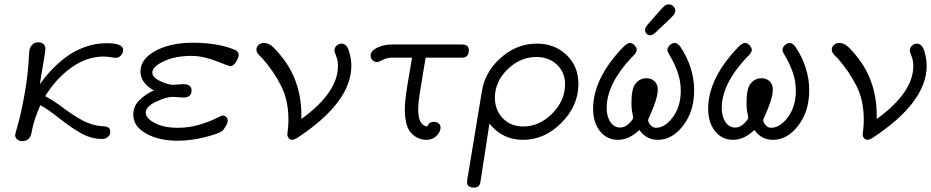

<svg xmlns="http://www.w3.org/2000/svg" viewBox="-20 -634 4248 876"><path d="M49 -18Q49 -21 63 -70.5Q77 -120 93 -209.5Q109 -299 113 -395Q114 -414 123 -425Q132 -436 139.5 -438.5Q147 -441 155 -441Q168 -441 177.5 -433.5Q187 -426 187 -412Q187 -398 176 -335.5Q165 -273 162 -250Q182 -279 209 -308.5Q236 -338 274.5 -368.5Q313 -399 363 -418Q413 -437 466 -437Q542 -437 542 -406Q542 -393 532 -381.5Q522 -370 507 -370Q503 -370 485.5 -373Q468 -376 453 -376Q376 -376 306 -326Q236 -276 186 -195Q219 -179 267.5 -142.5Q316 -106 358.5 -83.5Q401 -61 449 -58Q483 -58 483 -34Q483 -28 481 -21.5Q479 -15 470 -7.5Q461 0 445 0Q397 0 351 -25.5Q305 -51 251.5 -93.5Q198 -136 164 -154Q149 -120 139.5 -90.5Q130 -61 126.5 -42Q123 -23 122 -20Q112 10 81 10Q68 10 58.5 2Q49 -6 49 -18Z M588 -111Q588 -151 618 -179Q648 -207 681 -221V-222Q621 -256 621 -308Q621 -365 689.5 -402Q758 -439 859 -439Q973 -439 1048 -408Q1069 -401 1069 -382Q1069 -372 1057 -352Q1045 -332 1032 -332Q1026 -332 966 -355.5Q906 -379 853 -379Q780 -379 727.5 -354.5Q675 -330 675 -303Q675 -281 711 -264Q747 -247 770 -247Q776 -247 792 -248.5Q808 -250 816 -250Q854 -250 854 -221Q854 -189 817 -189Q809 -189 792 -190.5Q775 -192 768 -192Q739 -192 692 -170Q645 -148 645 -120Q645 -95 685.5 -73Q726 -51 792 -51Q843 -51 889.5 -65Q936 -79 963.5 -93Q991 -107 995 -107Q1005 -107 1012 -100.5Q1019 -94 1019 -83Q1019 -73 1009 -56.5Q999 -40 994 -36Q977 -24 914.5 -8Q852 8 790 8Q704 8 646 -25Q588 -58 588 -111Z M1150 -408Q1150 -421 1160.5 -429.5Q1171 -438 1184 -438Q1201 -438 1216.5 -427Q1232 -416 1263 -378Q1355 -265 1355 -108V-91Q1522 -212 1522 -333Q1522 -357 1514 -377.5Q1506 -398 1506 -403Q1506 -417 1516 -426Q1526 -435 1538 -435Q1562 -435 1572.5 -400Q1583 -365 1583 -334Q1583 -167 1335 -4Q1319 4 1315 4Q1304 4 1297.5 -3.5Q1291 -11 1291 -22Q1291 -24 1293.5 -43.5Q1296 -63 1296 -87Q1296 -175 1263.5 -240.5Q1231 -306 1177 -368Q1175 -370 1170 -374.5Q1165 -379 1163.5 -381Q1162 -383 1158.5 -387Q1155 -391 1153.5 -393.5Q1152 -396 1151 -400Q1150 -404 1150 -408Z M1671 -381Q1671 -401 1700 -416Q1729 -431 1769 -431H2088Q2119 -431 2119 -405Q2119 -371 2089 -371H1922Q1918 -345 1909 -293Q1900 -241 1894 -201Q1888 -161 1888 -135Q1888 -61 1930 -57Q1936 -78 1960 -78Q1973 -78 1981.5 -71Q1990 -64 1990 -52Q1990 -33 1972 -14.5Q1954 4 1926 4Q1886 4 1856.5 -26.5Q1827 -57 1827 -137Q1827 -165 1832.5 -204Q1838 -243 1847 -294Q1856 -345 1860 -371H1769Q1746 -371 1727 -361Q1708 -351 1700 -351Q1688 -351 1679.5 -359.5Q1671 -368 1671 -381Z M2111 197Q2111 189 2112 186L2176 -202Q2182 -240 2188 -257Q2212 -329 2279 -382Q2346 -435 2430 -435Q2510 -435 2564.5 -383.5Q2619 -332 2619 -251Q2619 -152 2542 -74Q2465 4 2365 4Q2273 4 2213 -70L2172 196Q2169 222 2142 222Q2111 222 2111 197ZM2238 -188Q2238 -132 2274 -94.5Q2310 -57 2367 -57Q2441 -57 2499.5 -116Q2558 -175 2558 -249Q2558 -305 2520.5 -339.5Q2483 -374 2428 -374Q2353 -374 2295.5 -317.5Q2238 -261 2238 -188Z M2686 -138Q2686 -276 2823 -419Q2842 -438 2854 -438Q2865 -438 2875 -427.5Q2885 -417 2885 -406Q2885 -401 2882 -395.5Q2879 -390 2876 -386.5Q2873 -383 2867.5 -377.5Q2862 -372 2860 -370Q2748 -250 2748 -141Q2748 -102 2765 -77Q2782 -52 2810 -52Q2831 -52 2850 -70.5Q2869 -89 2869 -98Q2869 -101 2867 -108.5Q2865 -116 2863 -130.5Q2861 -145 2861 -166Q2861 -230 2880 -253Q2900 -277 2929 -277Q2952 -277 2966.5 -263Q2981 -249 2981 -226Q2981 -202 2970 -169.5Q2959 -137 2948 -113Q2937 -89 2937 -87Q2937 -76 2948 -63.5Q2959 -51 2973 -51Q3014 -51 3050 -99.5Q3086 -148 3086 -220Q3086 -267 3070.5 -308Q3055 -349 3040 -373.5Q3025 -398 3025 -405Q3025 -418 3036 -428Q3047 -438 3058 -438Q3071 -438 3084 -421Q3147 -326 3147 -222Q3147 -126 3097 -61Q3047 4 2981 4Q2929 4 2897 -41Q2850 4 2800 4Q2749 4 2717.5 -35.5Q2686 -75 2686 -138ZM2923 -497Q2923 -508 2936 -523Q2950 -539 2971 -563Q3003 -600 3011.5 -607Q3020 -614 3031 -614Q3043 -614 3052 -605.5Q3061 -597 3061 -585Q3061 -575 3052.5 -564.5Q3044 -554 3007 -520Q2984 -499 2970 -485Q2956 -473 2947 -473Q2937 -473 2930 -480Q2923 -487 2923 -497Z M3211 -138Q3211 -276 3348 -419Q3367 -438 3379 -438Q3390 -438 3400 -427.5Q3410 -417 3410 -406Q3410 -401 3407 -395.5Q3404 -390 3401 -386.5Q3398 -383 3392.5 -377.5Q3387 -372 3385 -370Q3273 -250 3273 -141Q3273 -102 3290 -77Q3307 -52 3335 -52Q3356 -52 3375 -70.5Q3394 -89 3394 -98Q3394 -101 3392 -108.5Q3390 -116 3388 -130.5Q3386 -145 3386 -166Q3386 -230 3405 -253Q3425 -277 3454 -277Q3477 -277 3491.5 -263Q3506 -249 3506 -226Q3506 -202 3495 -169.5Q3484 -137 3473 -113Q3462 -89 3462 -87Q3462 -76 3473 -63.5Q3484 -51 3498 -51Q3539 -51 3575 -99.5Q3611 -148 3611 -220Q3611 -267 3595.5 -308Q3580 -349 3565 -373.5Q3550 -398 3550 -405Q3550 -418 3561 -428Q3572 -438 3583 -438Q3596 -438 3609 -421Q3672 -326 3672 -222Q3672 -126 3622 -61Q3572 4 3506 4Q3454 4 3422 -41Q3375 4 3325 4Q3274 4 3242.5 -35.5Q3211 -75 3211 -138Z M3775 -408Q3775 -421 3785.5 -429.5Q3796 -438 3809 -438Q3826 -438 3841.5 -427Q3857 -416 3888 -378Q3980 -265 3980 -108V-91Q4147 -212 4147 -333Q4147 -357 4139 -377.5Q4131 -398 4131 -403Q4131 -417 4141 -426Q4151 -435 4163 -435Q4187 -435 4197.5 -400Q4208 -365 4208 -334Q4208 -167 3960 -4Q3944 4 3940 4Q3929 4 3922.5 -3.5Q3916 -11 3916 -22Q3916 -24 3918.5 -43.5Q3921 -63 3921 -87Q3921 -175 3888.5 -240.5Q3856 -306 3802 -368Q3800 -370 3795 -374.5Q3790 -379 3788.5 -381Q3787 -383 3783.5 -387Q3780 -391 3778.5 -393.5Q3777 -396 3776 -400Q3775 -404 3775 -408Z"/></svg>

Font: CMU Typewriter Text
Style: LightOblique
Weight: 200
Italic angle: -9.46001°
Version: Version 0.7.0